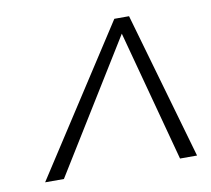

<svg xmlns="http://www.w3.org/2000/svg" viewBox="-58 -784 626 570"><g transform="rotate(-10 255.5 -499.0)"><path d="M34.2 -277.8 320.8 -720.2H365.2L492.2 -277.8H440.9L335 -672.9L90.8 -277.8Z"/></g></svg>

Font: TypoPRO Open Sans
Style: Italic
Weight: 300
Italic angle: -12°
Foundry: Ascender Corporation
Version: Version 1.10